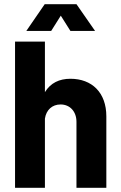

<svg xmlns="http://www.w3.org/2000/svg" viewBox="-20 -899 579 919"><path d="M52 0H195V-331C201 -373 230 -399 270 -399C315 -399 346 -365 346 -316V0H489V-342C489 -456 420 -522 317 -522C264 -522 222 -502 195 -458V-700H52ZM106 -751H225L271 -824L317 -751H435L346 -879H194Z"/></svg>

Font: Vanilla Cream Black
Style: Regular
Weight: 900
Designer: Jeremy Tribby, Jinavaṁso
Foundry: Tribby Type
Version: Version 1.422;Glyphs 3.1.2 (3151)